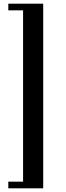

<svg xmlns="http://www.w3.org/2000/svg" viewBox="-20 -770 359 1040"><path d="M25 214H105V-714H25V-750H214V250H25Z"/></svg>

Font: CMU Serif
Style: Bold
Weight: 700
Version: Version 0.7.0